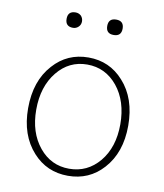

<svg xmlns="http://www.w3.org/2000/svg" viewBox="-84 -802 753 884"><g transform="rotate(10 293.0 -360.5)"><path d="M129 -59Q59 -136 59 -262Q59 -390 129 -467Q194 -540 293 -540Q392 -540 457 -467Q527 -390 527 -262Q527 -136 457 -59Q392 13 293 13Q194 13 129 -59ZM434 -87Q490 -155 490 -262Q490 -370 434 -439Q378 -507 293 -507Q208 -507 153 -439Q97 -370 97 -262Q97 -155 153 -87Q208 -20 293 -20Q378 -20 434 -87ZM162 -698Q162 -734 198 -734Q213 -734 224 -724Q234 -713 234 -698Q234 -683 224 -673Q213 -662 198 -662Q162 -662 162 -698ZM352 -698Q352 -734 388 -734Q424 -734 424 -698Q424 -662 388 -662Q352 -662 352 -698Z"/></g></svg>

Font: Noto Sans CJK TC Thin
Style: Regular
Weight: 250
Designer: Ryoko NISHIZUKA ???? (kana & ideographs); Paul D. Hunt (Latin, Greek & Cyrillic); Wenlong ZHANG ??? (bopomofo); Sandoll 
Foundry: Adobe Systems Incorporated
Version: Version 1.004 January 19, 2016